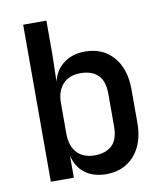

<svg xmlns="http://www.w3.org/2000/svg" viewBox="-83 -800 766 879"><g transform="rotate(-10 300.0 -360.0)"><path d="M341 10Q281 10 241.5 -20Q202 -50 191 -104V0H84V-730H192V-573L189 -446Q201 -499 241.5 -529.5Q282 -560 341 -560Q423 -560 472 -504Q521 -448 521 -352V-197Q521 -102 472 -46Q423 10 341 10ZM303 -84Q355 -84 384 -111.5Q413 -139 413 -200V-351Q413 -411 384 -438.5Q355 -466 303 -466Q251 -466 221.5 -434.5Q192 -403 192 -346V-205Q192 -147 221.5 -115.5Q251 -84 303 -84Z"/></g></svg>

Font: JetBrains Mono SemiBold
Style: Regular
Weight: 472
Monospace: yes
Designer: Philipp Nurullin, Konstantin Bulenkov
Foundry: JetBrains
Version: Version 2.305; ttfautohint (v1.8.4.7-5d5b)